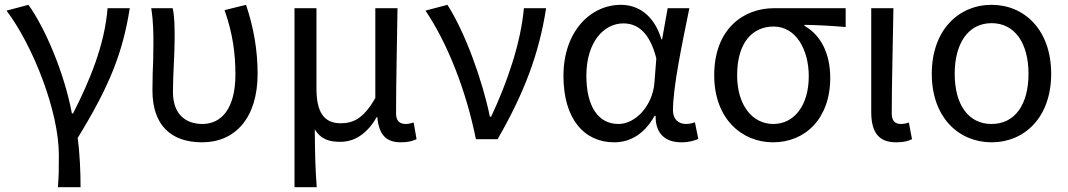

<svg xmlns="http://www.w3.org/2000/svg" viewBox="-20 -577 4429 796"><path d="M220 199H314C314 137 311 60 302 -5C436 -223 489 -360 518 -543H426C414 -392 353 -244 283 -107H278C246 -278 166 -462 98 -557L7 -533C116 -389 224 -116 224 65C224 125 224 150 220 199Z M818 13C954 13 1048 -87 1048 -271C1048 -368 1032 -462 1000 -557L911 -535C946 -436 956 -351 956 -268C956 -127 898 -63 819 -63C754 -63 697 -99 697 -196C697 -263 704 -355 704 -416C704 -464 704 -505 696 -543H607C616 -486 616 -438 616 -394C616 -370 615 -346 615 -322L613 -274C613 -250 612 -226 612 -202C612 -58 689 13 818 13Z M1201 199H1293C1287 114 1286 66 1285 -41C1311 2 1347 11 1391 11C1450 11 1502 -22 1542 -92H1544C1551 -19 1580 13 1642 13C1671 13 1690 8 1707 0L1695 -69C1681 -65 1671 -63 1662 -63C1638 -63 1622 -75 1622 -106C1622 -237 1626 -396 1628 -543H1536V-171C1486 -82 1441 -66 1392 -66C1321 -66 1292 -115 1292 -210V-543H1201Z M1953 0H2043C2153 -191 2215 -354 2244 -543H2152C2139 -397 2082 -233 2016 -93H2011C1981 -240 1910 -440 1835 -557L1744 -533C1837 -395 1913 -199 1953 0Z M2526 13C2596 13 2653 -24 2694 -97H2698C2697 -21 2740 13 2805 13C2837 13 2859 6 2875 -1L2861 -70C2850 -66 2836 -63 2824 -63C2794 -63 2770 -82 2770 -119C2770 -218 2809 -400 2838 -543H2748L2725 -414H2722C2691 -518 2622 -557 2554 -557C2429 -557 2316 -448 2316 -262C2316 -84 2402 13 2526 13ZM2544 -63C2460 -63 2411 -136 2411 -263C2411 -406 2486 -480 2564 -480C2615 -480 2671 -453 2701 -335L2693 -232C2685 -140 2616 -63 2544 -63Z M3185 13C3318 13 3422 -85 3422 -254C3422 -357 3382 -432 3315 -470V-474C3375 -473 3425 -470 3486 -465V-543H3189C3061 -543 2941 -456 2941 -265C2941 -86 3054 13 3185 13ZM3186 -63C3099 -63 3036 -141 3036 -265C3036 -402 3101 -467 3187 -467C3281 -467 3333 -370 3333 -261C3333 -139 3272 -63 3186 -63Z M3695 13C3726 13 3745 8 3761 0L3748 -69C3736 -65 3725 -63 3715 -63C3692 -63 3677 -75 3677 -106C3677 -237 3682 -396 3684 -543H3592V-113C3592 -32 3620 13 3695 13Z M4091 13C4227 13 4338 -90 4338 -271C4338 -453 4227 -557 4091 -557C3955 -557 3843 -453 3843 -271C3843 -90 3955 13 4091 13ZM4091 -63C3994 -63 3938 -144 3938 -271C3938 -397 3994 -481 4091 -481C4188 -481 4244 -397 4244 -271C4244 -144 4188 -63 4091 -63Z"/></svg>

Font: DAIFUKU Sans JP
Style: Regular
Weight: 400
Designer: Original font ‘Source Han Sans JP’ : Ryoko NISHIZUKA  (kana, bopomofo & ideographs); Paul D. Hunt (Latin, Greek & Cyrill
Foundry: Daifuku
Version: Version 1.001